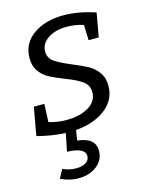

<svg xmlns="http://www.w3.org/2000/svg" viewBox="-116 -610 707 917"><g transform="rotate(-15 237.5 -151.5)"><path d="M159 -393Q159 -360 185 -341.5Q211 -323 267 -300Q313 -281 341 -266Q369 -251 389 -224Q409 -197 409 -157Q409 -88 353 -44Q297 0 205 8L197 58Q243 63 264 81.5Q285 100 285 131Q285 177 248.5 205.5Q212 234 157 234Q114 234 70 213L93 170Q124 185 160 185Q188 185 206.5 173.5Q225 162 225 141Q225 100 136 97L154 9Q87 6 14 -13L39 -152H91L87 -63Q126 -50 176 -50Q240 -50 283 -75.5Q326 -101 327 -145Q327 -181 300 -201Q273 -221 217 -242Q171 -260 144 -274.5Q117 -289 98 -315Q79 -341 79 -381Q79 -453 138 -495Q197 -537 288 -537Q361 -537 445 -509L424 -391H374L371 -467Q331 -480 289 -480Q233 -480 196.5 -456Q160 -432 159 -393Z"/></g></svg>

Font: Bitter Pro
Style: Italic
Weight: 400
Italic angle: -9°
Designer: Sol Matas, and Bitter project Authors
Foundry: Sol Matas
Version: Version 1.010